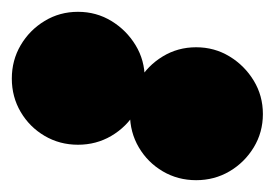

<svg xmlns="http://www.w3.org/2000/svg" viewBox="-82 -593 465 325"><path d="M-62 -460Q-62 -429 -47 -403.5Q-32 -378 -6.5 -363Q19 -348 50 -348Q81 -348 106.5 -363Q132 -378 147.5 -403.5Q163 -429 163 -460Q163 -491 147.5 -516.5Q132 -542 106.5 -557.5Q81 -573 50 -573Q19 -573 -6.5 -557.5Q-32 -542 -47 -516.5Q-62 -491 -62 -460Z M138 -400Q138 -369 153 -343.5Q168 -318 193.5 -303Q219 -288 250 -288Q281 -288 306.5 -303Q332 -318 347.5 -343.5Q363 -369 363 -400Q363 -431 347.5 -456.5Q332 -482 306.5 -497.5Q281 -513 250 -513Q219 -513 193.5 -497.5Q168 -482 153 -456.5Q138 -431 138 -400Z"/></svg>

Font: Linefont Black
Style: Regular
Weight: 900
Monospace: yes
Version: Version 3.002;gftools[0.9.33]